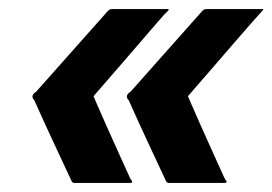

<svg xmlns="http://www.w3.org/2000/svg" viewBox="-20 -549 603 425"><path d="M355 -144Q350 -144 348 -147Q327 -192 306 -237Q285 -282 265 -327Q255 -337 269 -346Q309 -391 348.5 -435.5Q388 -480 428 -525Q431 -528 433.5 -528.5Q436 -529 437 -529Q468 -529 498 -529Q528 -529 559 -529Q564 -529 562 -526.5Q560 -524 558 -522Q557 -521 540 -502Q523 -483 499 -455Q475 -427 451.5 -400Q428 -373 412 -354.5Q396 -336 396 -336Q396 -336 404 -317.5Q412 -299 424 -272Q436 -245 448.5 -217.5Q461 -190 469.5 -171Q478 -152 479 -151Q481 -150 481.5 -147Q482 -144 477 -144Q446 -144 416 -144Q386 -144 355 -144ZM146 -144Q141 -144 139 -147Q118 -192 97 -237Q76 -282 56 -327Q46 -337 60 -346Q100 -391 139.5 -435.5Q179 -480 219 -525Q222 -528 224.5 -528.5Q227 -529 228 -529Q259 -529 289 -529Q319 -529 350 -529Q355 -529 353 -526.5Q351 -524 349 -522Q347 -521 330.5 -502Q314 -483 290 -455Q266 -427 242.5 -400Q219 -373 203 -354.5Q187 -336 187 -336Q187 -336 195 -317.5Q203 -299 215 -272Q227 -245 239.5 -217.5Q252 -190 260.5 -171Q269 -152 270 -151Q272 -150 272.5 -147Q273 -144 268 -144Q237 -144 207 -144Q177 -144 146 -144Z"/></svg>

Font: Glory Thin ExtraBold
Style: Italic
Weight: 800
Italic angle: -12°
Version: Version 1.011